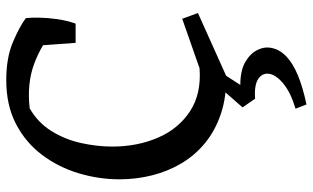

<svg xmlns="http://www.w3.org/2000/svg" viewBox="-208 -502 975 598"><g transform="rotate(-90 279.0 -202.5)"><path d="M342 15Q276 16 224 -1.5Q172 -19 133.5 -50.5Q95 -82 70 -124Q45 -166 32.5 -215.5Q20 -265 20 -317Q20 -382 39 -445Q58 -508 96.5 -559Q135 -610 193 -640Q251 -670 329 -670Q399 -670 448 -649Q497 -628 522 -609L496 -513Q442 -560 380 -583Q318 -606 241 -597Q197 -572 170.5 -529.5Q144 -487 133 -437Q122 -387 122 -340Q122 -262 149.5 -198Q177 -134 231.5 -98Q286 -62 366 -68L520 -122L538 -73ZM445 -454 437 -564 522 -609Q524 -593 523.5 -567Q523 -541 519 -512Q515 -483 505 -454ZM253 265 240 231Q290 216 317.5 193.5Q345 171 348.5 149.5Q352 128 333 115Q314 102 271 105L244 66L307 -6H356L314 59Q359 59 385.5 74.5Q412 90 423 112.5Q434 135 429 157Q424 182 402.5 202.5Q381 223 343.5 238.5Q306 254 253 265Z"/></g></svg>

Font: Eczar
Style: Regular
Weight: 400
Designer: Vaibhav Singh
Foundry: Rosetta Type Foundry
Version: Version 2.000